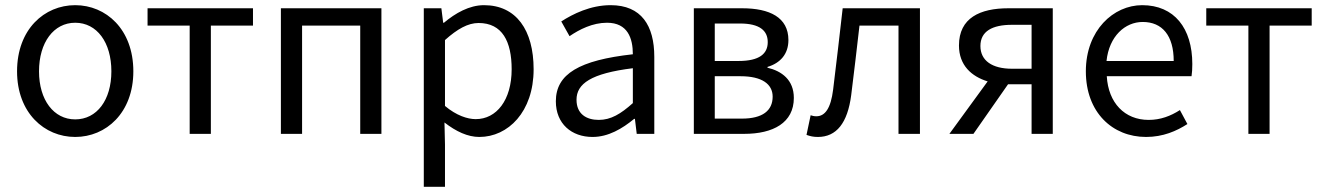

<svg xmlns="http://www.w3.org/2000/svg" viewBox="-20 -518 5122 743"><path d="M271 12C390 12 496 -81 496 -242C496 -405 390 -498 271 -498C152 -498 46 -405 46 -242C46 -81 152 12 271 12ZM271 -56C188 -56 131 -131 131 -242C131 -354 188 -430 271 -430C355 -430 411 -354 411 -242C411 -131 355 -56 271 -56Z M714 0H796V-419H959V-486H551V-419H714Z M1067 0H1149V-419H1374V0H1456V-486H1067Z M1620 205H1702V41L1700 -44C1745 -9 1790 12 1835 12C1946 12 2045 -85 2045 -250C2045 -401 1978 -498 1853 -498C1796 -498 1742 -467 1698 -430H1695L1688 -486H1620ZM1821 -57C1789 -57 1746 -71 1702 -108V-363C1750 -406 1791 -429 1832 -429C1924 -429 1960 -357 1960 -250C1960 -130 1901 -57 1821 -57Z M2273 12C2334 12 2388 -20 2434 -58H2437L2444 0H2512V-298C2512 -419 2462 -498 2343 -498C2265 -498 2197 -464 2152 -435L2184 -378C2222 -404 2273 -430 2329 -430C2409 -430 2429 -370 2429 -308C2222 -285 2131 -232 2131 -126C2131 -39 2192 12 2273 12ZM2297 -54C2249 -54 2211 -77 2211 -132C2211 -194 2267 -234 2429 -254V-119C2382 -77 2344 -54 2297 -54Z M2665 0H2860C2972 0 3052 -43 3052 -139C3052 -209 3005 -243 2950 -256V-259C3000 -274 3031 -309 3031 -363C3031 -451 2958 -486 2852 -486H2665ZM2746 -282V-427H2844C2919 -427 2951 -400 2951 -355C2951 -310 2919 -282 2838 -282ZM2746 -59V-223H2846C2928 -223 2970 -193 2970 -144C2970 -90 2931 -59 2851 -59Z M3145 12C3217 12 3260 -42 3274 -150C3285 -239 3296 -330 3306 -419H3457V0H3540V-486H3241C3229 -381 3217 -276 3204 -171C3195 -99 3173 -68 3139 -68C3130 -68 3123 -70 3117 -72L3101 4C3115 9 3127 12 3145 12Z M3972 0H4054V-486H3882C3773 -486 3691 -449 3691 -342C3691 -265 3740 -222 3802 -203L3654 0H3747L3881 -192H3882H3972ZM3896 -252C3820 -252 3774 -283 3774 -340C3774 -397 3820 -422 3896 -422H3972V-252Z M4415 12C4481 12 4533 -11 4575 -38L4546 -92C4510 -69 4471 -54 4425 -54C4332 -54 4269 -120 4263 -223H4591C4593 -235 4594 -253 4594 -270C4594 -409 4524 -498 4400 -498C4289 -498 4182 -401 4182 -242C4182 -83 4285 12 4415 12ZM4262 -282C4272 -378 4334 -433 4402 -433C4478 -433 4522 -380 4522 -282Z M4811 0H4893V-419H5056V-486H4648V-419H4811Z"/></svg>

Font: Giro Sans Regular
Style: Regular
Weight: 400
Designer: Paul D. Hunt
Foundry: Adobe Systems Incorporated
Version: Version 1.000;PS 1.0;hotconv 1.0.88;makeotf.lib2.5.647800